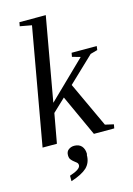

<svg xmlns="http://www.w3.org/2000/svg" viewBox="-135 -762 727 1048"><g transform="rotate(-15 229.0 -238.0)"><path d="M146 -660 80 -672 84 -694H233L149 -221L358 -424L312 -437L316 -459H458L455 -437L415 -426L271 -289L390 -33L438 -22L434 0H319L212 -234L140 -166L110 0H29ZM254 96 252 102Q252 145 224 172Q196 198 134 218V187Q196 167 196 144Q196 134 189 128L174 116Q166 110 159 101Q152 93 152 76Q152 56 165 46Q179 35 198 35Q224 35 239 51Q254 68 254 96Z"/></g></svg>

Font: Libra Serif Modern
Style: Italic
Weight: 400
Italic angle: -12°
Designer: Stefan Peev, Context Ltd
Foundry: Stefan Peev, Context Ltd
Version: Version 1.000